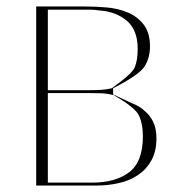

<svg xmlns="http://www.w3.org/2000/svg" viewBox="-20 -574 546 594"><path d="M330 -282Q389 -254 401 -249Q414 -243 425 -233Q443 -219 453.5 -198Q464 -177 464 -146Q464 -106 448.5 -78Q433 -50 407 -32.5Q381 -15 347.5 -7.5Q314 0 279 0H92V-554H241Q274 -554 309.5 -551Q345 -548 375 -535.5Q405 -523 424.5 -498Q444 -473 444 -430Q444 -395 427 -368Q410 -342 330 -301Q330 -300 330 -300V-299Q330 -298 330 -298V-297Q330 -297 330 -296Q330 -295 330 -295V-294Q330 -293 330 -292V-290Q330 -290 330 -290ZM326 -301Q389 -346 397 -366Q406 -388 406 -423Q406 -482 371.5 -510.5Q337 -539 284 -542Q272 -544 262 -544H257Q256 -544 255 -544Q254 -544 254 -544Q253 -544 253 -544H252Q252 -544 252 -544H128V-295H255Q275 -295 293 -296Q309 -297 326 -301ZM330 -281V-280Q310 -285 291.5 -285.5Q273 -286 260 -286H128V-9H265Q337 -9 379.5 -41Q422 -73 422 -152Q422 -194 408 -220Q395 -243 330 -281Z"/></svg>

Font: UN Bangla Thin
Style: Regular
Weight: 100
Designer: Desinged by Rajon, Unicode developed by Rashed (IMGN)
Version: Version 2.000;March 19, 2023;FontCreator 14.0.0.2901 64-bit